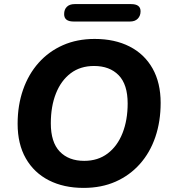

<svg xmlns="http://www.w3.org/2000/svg" viewBox="-20 -906 836 937"><path d="M388 11Q291 11 218.5 -26Q146 -63 106 -133Q66 -203 66 -302Q66 -392 92.5 -468Q119 -544 168.5 -599.5Q218 -655 287 -685.5Q356 -716 442 -716Q540 -716 612.5 -679Q685 -642 724.5 -572Q764 -502 764 -404Q764 -313 738 -237Q712 -161 662.5 -105.5Q613 -50 544 -19.5Q475 11 388 11ZM391 -121Q458 -121 505.5 -157Q553 -193 578 -256.5Q603 -320 603 -401Q603 -494 559 -539Q515 -584 439 -584Q372 -584 325 -548.5Q278 -513 253 -450Q228 -387 228 -304Q228 -212 271.5 -166.5Q315 -121 391 -121ZM339 -801Q293 -801 293 -837Q293 -860 306.5 -873Q320 -886 344 -886H620Q666 -886 666 -851Q666 -829 652.5 -815Q639 -801 615 -801Z"/></svg>

Font: Nunito ExtraLight ExtraBold
Style: Italic
Weight: 800
Italic angle: -9°
Version: Version 3.602